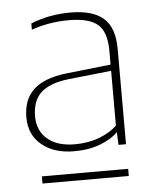

<svg xmlns="http://www.w3.org/2000/svg" viewBox="-44 -731 499 614"><g transform="rotate(-5 205.0 -423.5)"><path d="M35 -370Q35 -428 69.5 -459.5Q104 -491 174 -499L318 -515V-559Q318 -620 290 -644Q262 -668 197 -668Q134 -668 77 -648V-668Q136 -692 204 -692Q276 -692 310.5 -661.5Q345 -631 345 -563V-257H321L319 -297H318Q300 -278 263.5 -263.5Q227 -249 178 -249Q114 -249 74.5 -281.5Q35 -314 35 -370ZM318 -319V-495L179 -480Q119 -473 91 -447Q63 -421 63 -371Q63 -325 94.5 -298Q126 -271 182 -271Q226 -271 261 -284.5Q296 -298 318 -319ZM68 -155V-178H345V-155Z"/></g></svg>

Font: LINE Seed Sans KR Thin
Style: Regular
Weight: 250
Designer: LINE BX Design & Sandoll Inc & Dalton Maag Ltd
Foundry: Sandoll Inc.
Version: Version 1.000